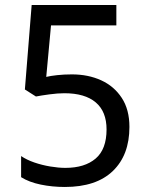

<svg xmlns="http://www.w3.org/2000/svg" viewBox="-20 -734 591 764"><path d="M238 10Q188 10 142 0.5Q96 -9 64 -29V-113Q86 -98 116.5 -87.5Q147 -77 180 -71.5Q213 -66 240 -66Q317 -66 360.5 -103Q404 -140 404 -219Q404 -290 361 -326.5Q318 -363 236 -363Q210 -363 176.5 -358.5Q143 -354 123 -350L79 -378L106 -714H443V-633H183L164 -428Q180 -432 207.5 -435Q235 -438 266 -438Q331 -438 382.5 -414.5Q434 -391 464.5 -344.5Q495 -298 495 -229Q495 -117 429 -53.5Q363 10 238 10Z"/></svg>

Font: sinhala15
Style: Book
Weight: 400
Designer: Jelle Bosma - Monotype Design Team
Foundry: Monotype Imaging Inc.
Version: Version 2.003